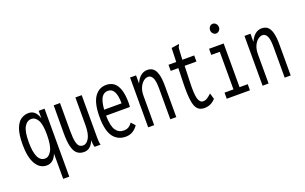

<svg xmlns="http://www.w3.org/2000/svg" viewBox="-91 -1069 2633 1656"><g transform="rotate(-20 1225.0 -241.0)"><path d="M256 167V-65Q227 11 161 10Q100 9 64 -52.5Q28 -114 28 -230Q28 -321 47 -373.5Q66 -426 98 -447.5Q130 -469 168 -469Q203 -469 225 -447Q247 -425 258 -388V-457H312V167ZM170 -51Q206 -51 230.5 -96Q255 -141 255 -241Q255 -335 232 -374Q209 -413 175 -413Q134 -413 109.5 -371.5Q85 -330 85 -233Q85 -51 170 -51Z M506 11Q471 11 446 -7.5Q421 -26 408 -72.5Q395 -119 395 -202L396 -457H454V-202Q454 -132 462.5 -98.5Q471 -65 485.5 -55Q500 -45 518 -45Q549 -45 572 -84Q595 -123 595 -205V-457H653V-71Q653 -53 654 -35.5Q655 -18 660 0H605Q600 -17 598.5 -32Q597 -47 597 -64Q584 -30 561.5 -9.5Q539 11 506 11Z M890 10Q815 10 774 -46.5Q733 -103 733 -227Q733 -352 773 -410Q813 -468 880 -468Q920 -468 949 -447.5Q978 -427 994.5 -379.5Q1011 -332 1011 -251Q1011 -235 1009 -219H790Q792 -122 818.5 -84Q845 -46 891 -46Q918 -46 936.5 -57.5Q955 -69 969 -90L1002 -54Q982 -24 954 -7Q926 10 890 10ZM792 -273H952Q952 -415 877 -415Q842 -415 820.5 -384.5Q799 -354 792 -273Z M1097 0V-457H1152V-382Q1190 -468 1258 -468Q1288 -468 1309.5 -452Q1331 -436 1343 -395.5Q1355 -355 1355 -283V0H1300V-281Q1300 -353 1285 -381.5Q1270 -410 1244 -410Q1223 -410 1201.5 -393Q1180 -376 1166 -344.5Q1152 -313 1152 -269V0Z M1612 10Q1571 10 1548.5 -14.5Q1526 -39 1518 -95.5Q1510 -152 1512 -248L1516 -391H1446V-447H1517L1521 -574L1580 -583L1590 -585L1591 -578Q1586 -570 1582.5 -563Q1579 -556 1578 -539L1573 -447H1682V-391H1574L1569 -243Q1565 -134 1577.5 -91.5Q1590 -49 1621 -49Q1644 -49 1663 -63Q1682 -77 1698 -92L1714 -37Q1690 -11 1664.5 -0.5Q1639 10 1612 10Z M1818 0V-56H1900V-401H1822V-457H1956V-56H2031V0ZM1925 -560Q1909 -560 1897 -573Q1885 -586 1885 -604Q1885 -623 1896.5 -636Q1908 -649 1925 -649Q1942 -649 1954 -635.5Q1966 -622 1966 -604Q1966 -586 1954 -573Q1942 -560 1925 -560Z M2147 0V-457H2202V-382Q2240 -468 2308 -468Q2338 -468 2359.5 -452Q2381 -436 2393 -395.5Q2405 -355 2405 -283V0H2350V-281Q2350 -353 2335 -381.5Q2320 -410 2294 -410Q2273 -410 2251.5 -393Q2230 -376 2216 -344.5Q2202 -313 2202 -269V0Z"/></g></svg>

Font: Inconsolata ExtraCondensed
Style: Regular
Weight: 400
Width: 2
Monospace: yes
Designer: Raph Levien, Cyreal, Brenton Simpson
Foundry: Raph Levien, Cyreal, Google
Version: Version 3.001; ttfautohint (v1.8.2.53-6de2)